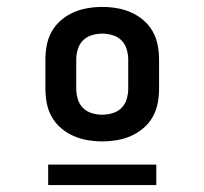

<svg xmlns="http://www.w3.org/2000/svg" viewBox="-20 -703 590 554"><path d="M275 -295Q254 -295 233 -298.5Q212 -302 192.5 -310.5Q173 -319 156.5 -333Q140 -347 129.5 -365.5Q119 -384 115 -405Q111 -426 111 -447V-531Q111 -552 115 -573Q119 -594 129.5 -612.5Q140 -631 156.5 -645Q173 -659 192.5 -667.5Q212 -676 233 -679.5Q254 -683 275 -683Q296 -683 317 -679.5Q338 -676 357.5 -667.5Q377 -659 393.5 -645Q410 -631 420.5 -612.5Q431 -594 435 -573Q439 -552 439 -531V-447Q439 -426 435 -405Q431 -384 420.5 -365.5Q410 -347 393.5 -333Q377 -319 357.5 -310.5Q338 -302 317 -298.5Q296 -295 275 -295ZM275 -372Q290 -372 305 -376.5Q320 -381 330.5 -391.5Q341 -402 345.5 -417Q350 -432 350 -447V-531Q350 -546 345.5 -561Q341 -576 330.5 -586.5Q320 -597 305 -601.5Q290 -606 275 -606Q260 -606 245 -601.5Q230 -597 219.5 -586.5Q209 -576 204.5 -561Q200 -546 200 -531V-447Q200 -432 204.5 -417Q209 -402 219.5 -391.5Q230 -381 245 -376.5Q260 -372 275 -372ZM119 -169V-228H431V-169Z"/></svg>

Font: Lode Term
Style: Bold
Weight: 700
Monospace: yes
Designer: Belleve Invis
Foundry: Belleve Invis
Version: Version 29.2.0